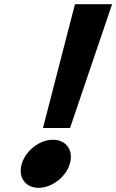

<svg xmlns="http://www.w3.org/2000/svg" viewBox="-20 -880 554 915"><path d="M184.8 -270H313.8L514.2 -860H337.2ZM232 -214C169 -214 102.8 -163 83.6 -99C64.8 -36 100.5 15 163.5 15C227.5 15 293.8 -36 312.6 -99C331.8 -163 296 -214 232 -214Z"/></svg>

Font: Hussar
Style: BdSuprExtOblThree
Weight: 700
Foundry: Cannot Into Space Fonts
Version: Version 2.00